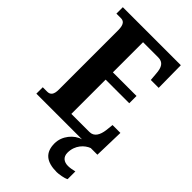

<svg xmlns="http://www.w3.org/2000/svg" viewBox="-285 -797 1121 1121"><g transform="rotate(45 275.5 -237.0)"><path d="M20 0H397C347 14 300 68 300 130C300 206 343 240 428 240C445 240 484 234 502 224V160C482 165 464 168 449 168C417 168 392 152 392 115C392 52 434 13 469 0H524L529 -185H464L459 -138C453 -94 436 -61 397 -61H248V-344H443V-404H248V-653H373C414 -653 429 -626 432 -576L436 -529H501L499 -714H20V-661H56C76 -661 96 -653 96 -600V-109C96 -70 83 -53 57 -53H20Z"/></g></svg>

Font: Noto Serif Hebrew ExtraCondensed ExtraBold
Style: Regular
Weight: 800
Width: 2
Designer: Monotype Design Team
Foundry: Monotype Imaging Inc.
Version: Version 2.004